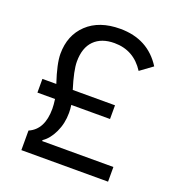

<svg xmlns="http://www.w3.org/2000/svg" viewBox="-129 -816 853 922"><g transform="rotate(20 297.5 -355.0)"><path d="M82 0V-100Q154 -131 154 -237Q154 -256 150 -286H60V-356H131Q100 -449 100 -499Q100 -594 161.5 -652Q223 -710 330 -710Q472 -710 544 -596L481 -550Q426 -636 327 -636Q261 -636 224 -599Q187 -562 187 -491Q187 -446 215 -356H431V-286H233Q236 -266 236 -246Q236 -192 214.5 -146.5Q193 -101 161 -80V-75H525V0Z"/></g></svg>

Font: Anuphan
Style: Regular
Weight: 400
Designer: Mike Abbink, Paul van der Laan, Pieter van Rosmalen, Mint Tantisuwanna
Foundry: Bold Monday; Cadson Demak
Version: Version 3.002;hotconv 1.0.109;makeotfexe 2.5.65596